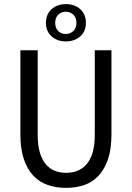

<svg xmlns="http://www.w3.org/2000/svg" viewBox="-20 -900 640 932"><path d="M301 12Q253 12 212 -2Q171 -16 141.5 -47.5Q112 -79 95.5 -128Q79 -177 79 -248V-656H163V-246Q163 -195 173.5 -159.5Q184 -124 202.5 -102.5Q221 -81 246 -71Q271 -61 301 -61Q331 -61 356 -71Q381 -81 400 -102.5Q419 -124 429.5 -159.5Q440 -195 440 -246V-656H521V-248Q521 -177 504.5 -128Q488 -79 459 -47.5Q430 -16 389.5 -2Q349 12 301 12ZM300 -699Q258 -699 230.5 -723.5Q203 -748 203 -789Q203 -831 230.5 -855.5Q258 -880 300 -880Q342 -880 369.5 -855.5Q397 -831 397 -789Q397 -748 369.5 -723.5Q342 -699 300 -699ZM300 -735Q320 -735 335.5 -749Q351 -763 351 -789Q351 -815 335.5 -829Q320 -843 300 -843Q278 -843 263 -829Q248 -815 248 -789Q248 -763 263 -749Q278 -735 300 -735Z"/></svg>

Font: Source Code Pro
Style: Regular
Weight: 400
Monospace: yes
Designer: Paul D. Hunt, Teo Tuominen
Foundry: Adobe Systems Incorporated
Version: Version 2.030;PS 1.000;hotconv 16.6.51;makeotf.lib2.5.65220